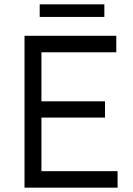

<svg xmlns="http://www.w3.org/2000/svg" viewBox="-20 -865 615 885"><path d="M93 -700H516V-624H171V-398H464V-323H171V-76H522V0H93ZM163 -845H461V-787H163Z"/></svg>

Font: Lexend HM
Style: Regular
Weight: 400
Designer: Bonnie Shaver-Troup, Thomas Jockin, Octavio Pardo
Foundry: Lexend
Version: Version 1.091